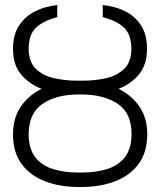

<svg xmlns="http://www.w3.org/2000/svg" viewBox="-20 -742 644 772"><path d="M290.1 -417.6H313.9Q363.6 -417.6 407.8 -427.9Q452.1 -438.2 480.1 -465.9Q508.2 -493.6 508.2 -545.8Q507.8 -603 479.2 -630.5Q450.6 -658 393.1 -673.3V-721.6Q441.4 -717.3 481.9 -697.4Q522.4 -677.6 546.9 -640.3Q571.4 -603 571 -545.8Q571 -481.5 538.9 -442.8Q506.7 -404.1 456.7 -384.9Q508.9 -359.4 540.5 -313.6Q572.1 -267.8 572.1 -203.5Q572.1 -129.3 536.6 -82Q501.1 -34.8 441.1 -12.4Q381 9.9 307.9 9.9H295.5Q222.7 9.9 162.8 -12.4Q103 -34.8 67.6 -81.7Q32.3 -128.6 32.3 -202.1Q32.3 -267.4 63.7 -313.4Q95.2 -359.4 147.4 -384.9Q96.9 -404.1 64.6 -442.8Q32.3 -481.5 32.3 -545.8Q32.3 -603 57.4 -640.3Q82.4 -677.6 123 -697.4Q163.7 -717.3 210.2 -721.6V-673.3Q153.4 -658 124.5 -630.5Q95.5 -603 95.2 -545.8Q95.5 -492.5 124.5 -464.8Q153.4 -437.1 198.2 -427.4Q242.9 -417.6 290.1 -417.6ZM307.9 -362.2H295.5Q205.6 -361.9 150.6 -324Q95.5 -286.2 95.2 -202.1Q95.5 -144.9 120.7 -111.2Q146 -77.4 191.1 -62.9Q236.2 -48.3 295.5 -48.3H307.9Q367.2 -48.3 412.5 -62.9Q457.7 -77.4 483.3 -111.5Q508.9 -145.6 508.9 -203.5Q508.9 -287.6 452.9 -324.8Q397 -361.9 307.9 -362.2Z"/></svg>

Font: Inter Extra Light BETA
Style: Regular
Weight: 200
Designer: Rasmus Andersson
Foundry: rsms
Version: Version 3.011;git-f93a4a705